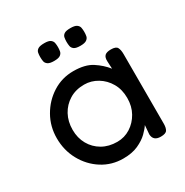

<svg xmlns="http://www.w3.org/2000/svg" viewBox="-156 -786 887 922"><g transform="rotate(-30 287.0 -325.0)"><path d="M475 9Q434 9 432 -28L436 -78Q426 -62 405 -41.5Q384 -21 350 -5.5Q316 10 267 10Q203 10 151 -23Q99 -56 68.5 -111.5Q38 -167 38 -234Q38 -299 69 -353.5Q100 -408 152 -441Q204 -474 267 -474Q332 -474 370.5 -449Q409 -424 435 -391L433 -433Q432 -455 442 -464.5Q452 -474 476 -474Q504 -474 511 -460.5Q518 -447 518 -424V-38Q518 -16 510.5 -3.5Q503 9 475 9ZM282 -74Q322 -74 355 -95Q388 -116 408 -151.5Q428 -187 428 -233Q428 -280 407.5 -315.5Q387 -351 353 -371.5Q319 -392 280 -392Q233 -392 198 -370.5Q163 -349 143.5 -313Q124 -277 124 -231Q124 -186 144 -150.5Q164 -115 199.5 -94.5Q235 -74 282 -74ZM359 -562Q334 -562 324 -569.5Q314 -577 312 -588Q310 -599 310 -612Q310 -624 312 -635Q314 -646 324 -653Q334 -660 359 -660Q383 -660 393.5 -652.5Q404 -645 406 -634Q408 -623 408 -611Q408 -599 406 -588Q404 -577 393.5 -569.5Q383 -562 359 -562ZM213 -562Q189 -562 178.5 -569.5Q168 -577 166 -588Q164 -599 164 -612Q164 -624 166 -635Q168 -646 178.5 -653Q189 -660 214 -660Q238 -660 248 -652.5Q258 -645 260 -634Q262 -623 262 -611Q262 -599 260 -588Q258 -577 248 -569.5Q238 -562 213 -562Z"/></g></svg>

Font: Fredoka
Style: Regular
Weight: 400
Designer: Ben Nathan
Foundry: Milena B. Brandão, Ben Nathan
Version: Version 2.001